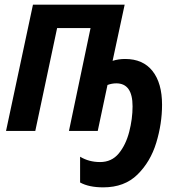

<svg xmlns="http://www.w3.org/2000/svg" viewBox="-20 -564 790 827"><path d="M678 -113Q678 -206 637 -258Q596 -310 519 -310Q491 -310 465 -302L517 -544H122L6 0H132L226 -443H370L277 0H401L443 -198Q462 -205 481 -205Q551 -205 551 -106Q551 -52 536.5 4Q522 60 491.5 97Q461 134 411 134Q363 134 325 111V222Q363 243 425 243Q516 243 572 188Q628 133 653 51Q678 -31 678 -113Z"/></svg>

Font: Noto Sans UI SemiCondensed
Style: Bold Italic
Weight: 700
Width: 4
Designer: Monotype Design Team
Foundry: Monotype Imaging Inc.
Version: 1.001